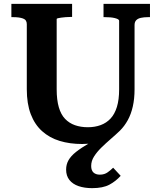

<svg xmlns="http://www.w3.org/2000/svg" viewBox="-20 -730 836 996"><path d="M542 -42 530 -5Q503 6 471.5 11.5Q440 17 406 17Q342 17 289.5 1Q237 -15 198.5 -49.5Q160 -84 139.5 -138Q119 -192 119 -267V-605Q119 -627 99.5 -634Q80 -641 50 -641H39V-710H354V-642H344Q333 -642 320.5 -641Q308 -640 297.5 -638.5Q287 -637 280.5 -635.5Q274 -634 274 -631V-267Q274 -212 285 -174Q296 -136 317.5 -113.5Q339 -91 369 -80.5Q399 -70 436 -70Q472 -70 502 -81Q532 -92 553.5 -115Q575 -138 586.5 -175.5Q598 -213 598 -267V-622Q598 -627 591.5 -630.5Q585 -634 574.5 -636.5Q564 -639 551.5 -640Q539 -641 526 -641H517V-710H758V-641H747Q727 -641 711 -637.5Q695 -634 686.5 -625Q678 -616 678 -600V-267Q678 -218 669 -178Q660 -138 643 -107Q626 -76 602 -52Q580 -31 554.5 -9Q529 13 506 35.5Q483 58 468 81.5Q453 105 453 131Q453 154 465 165Q477 176 498 176Q522 176 539 163.5Q556 151 567 140L606 182Q581 210 547.5 228Q514 246 458 246Q418 246 387.5 235.5Q357 225 340 203.5Q323 182 323 150Q323 123 335.5 101Q348 79 374.5 58Q401 37 442.5 13Q484 -11 542 -42Z"/></svg>

Font: Roboto Serif SemiBold
Style: Regular
Weight: 600
Designer: Greg Gazdowicz
Foundry: Commercial Type
Version: Version 1.008